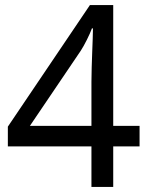

<svg xmlns="http://www.w3.org/2000/svg" viewBox="-20 -738 591 758"><path d="M341 -160H11V-238L335 -718H427V-241H531V-160H427V0H341ZM341 -241V-415Q341 -442 342 -472Q343 -502 344 -531Q345 -560 346 -585Q347 -610 347 -626H343Q336 -607 323 -581Q310 -555 299 -538L98 -241Z"/></svg>

Font: ukannada85
Style: Book
Weight: 400
Designer: Jelle Bosma - Monotype Design Team
Foundry: Monotype Imaging Inc.
Version: Version 2.003